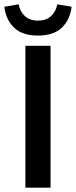

<svg xmlns="http://www.w3.org/2000/svg" viewBox="-34 -865 350 885"><path d="M83 0V-654H199V0ZM141 -701Q69 -701 31 -737.5Q-7 -774 -14 -834L52 -845Q58 -812 80.5 -791Q103 -770 141 -770Q179 -770 201.5 -791Q224 -812 230 -845L296 -834Q289 -774 251 -737.5Q213 -701 141 -701Z"/></svg>

Font: Processing Sans Pro Semibold
Style: Regular
Weight: 600
Designer: Paul D. Hunt
Foundry: Adobe Systems Incorporated
Version: Version 2.020;PS 2.000;hotconv 1.0.86;makeotf.lib2.5.63406